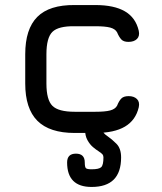

<svg xmlns="http://www.w3.org/2000/svg" viewBox="-20 -527 641 761"><path d="M276 0Q176.5 0 128.2 -48.2Q80 -96.5 80 -196V-312Q80 -412 127.8 -460Q175.5 -508 276 -507H358Q432.5 -507 475.2 -482Q518 -457 530 -405Q534.5 -384 522.8 -372.5Q511 -361 489 -361Q469.5 -361 460.5 -371Q451.5 -381 444 -399Q436.5 -412.5 416.5 -417.8Q396.5 -423 358 -423H276Q211.5 -424 187.8 -400.8Q164 -377.5 164 -312V-196Q164 -131 187.8 -107.5Q211.5 -84 276 -84H358Q396.5 -84 416.5 -89.2Q436.5 -94.5 444 -108Q451.5 -127 460.8 -136.5Q470 -146 490 -146Q511 -146 522.8 -134.5Q534.5 -123 530 -102Q518 -50.5 475.2 -25.2Q432.5 0 358 0ZM343 214Q246 214 246 117Q246 82 281 82Q316 82 316 117Q316 135 320.5 139.5Q325 144 343 144Q372.5 144 381.2 135.5Q390 127 390 97Q390 90 386.8 85.5Q383.5 81 370 72Q361 66.5 348.5 56Q336 45.5 326.5 28.2Q317 11 317 -15Q317 -50 352 -50Q387 -50 387 -15Q387 -6 390.5 -0.8Q394 4.5 409 15Q422.5 24 441.2 42.5Q460 61 460 97Q460 155.5 430.8 184.8Q401.5 214 343 214Z"/></svg>

Font: Jura Light
Style: Bold
Weight: 700
Version: Version 5.104